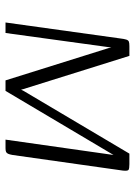

<svg xmlns="http://www.w3.org/2000/svg" viewBox="86 -586 500 713"><g transform="rotate(90 336.5 -230.0)"><path d="M64 0 123 -424Q125 -441 127.5 -448.5Q130 -456 135 -458Q140 -460 152 -460H188L312 -64L313 -58L315 -61L318 -67L551 -460H590Q606 -460 611 -457Q616 -454 614 -436L556 -26Q554 -15 551.5 -9.5Q549 -4 544.5 -2Q540 0 531 0H499L556 -401L550 -391L318 0H279L159 -383L157 -393L103 0Z"/></g></svg>

Font: Genos Light
Style: Italic
Weight: 300
Italic angle: -8°
Designer: Robert E. Leuschke
Foundry: Robert E. Leuschke
Version: Version 1.010